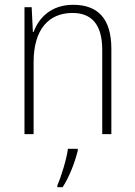

<svg xmlns="http://www.w3.org/2000/svg" viewBox="-20 -652 562 800"><path d="M285 -632C193 -632 142 -578 120 -519H117L112 -622H82V-93H120V-393C120 -531 184 -598 282 -598C361 -598 406 -551 406 -444V-93H444V-449C444 -575 387 -632 285 -632ZM304 -24V-32H263C258 10 234 87 219 120V128H241C270 83 292 24 304 -24Z"/></svg>

Font: Noto Sans Kannada UI SemiCondensed ExtraLight
Style: Regular
Weight: 200
Width: 4
Designer: Jelle Bosma - Monotype Design Team
Foundry: Monotype Imaging Inc.
Version: Version 2.005